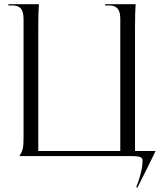

<svg xmlns="http://www.w3.org/2000/svg" viewBox="-20 -742 770 913"><path d="M72 0H584C608 0 627 0 641 3C653 6 658 12 658 22C658 45 652 86 628 148L633 151C668 82 703 12 720 -24H622V-608C622 -668 623 -692 625 -722H480V-716H500C536 -716 552 -697 552 -652V-24H162V-608C162 -668 163 -692 165 -722H20V-716H40C76 -716 92 -697 92 -652V-84C92 -40 88 -24 72 0Z"/></svg>

Font: Sinistre
Style: Regular
Weight: 400
Designer: Jules Durand
Foundry: Collletttivo
Version: Version 69.420;Glyphs 3.2 (3217)